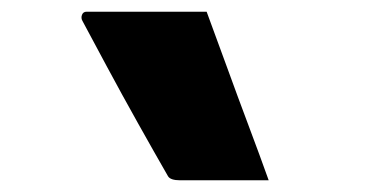

<svg xmlns="http://www.w3.org/2000/svg" viewBox="-20 -770 640 328"><path d="M333 -750Q349 -707 367.5 -656Q386 -605 405 -554.5Q424 -504 439 -462H288Q271 -462 267 -469Q244 -509 216 -559Q188 -609 162.5 -656.5Q137 -704 121 -734Q118 -739 120 -744.5Q122 -750 128 -750Z"/></svg>

Font: Recursive Mn Lnr St Blk
Style: Regular
Weight: 900
Monospace: yes
Version: Version 1.079;hotconv 1.0.112;makeotfexe 2.5.65598; ttfautoh